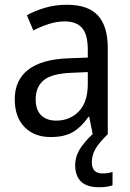

<svg xmlns="http://www.w3.org/2000/svg" viewBox="-20 -566 548 807"><path d="M261 -546Q350 -546 391.5 -501Q433 -456 433 -364V0H370L355 -75H352Q322 -32 286.5 -11Q251 10 193 10Q124 10 83 -32Q42 -74 42 -149Q42 -229 98.5 -273Q155 -317 269 -321L349 -324V-357Q349 -422 324.5 -449Q300 -476 253 -476Q218 -476 184.5 -465Q151 -454 120 -438L93 -502Q127 -521 170 -533.5Q213 -546 261 -546ZM281 -260Q198 -257 164 -229Q130 -201 130 -149Q130 -103 153.5 -81Q177 -59 216 -59Q274 -59 311.5 -98Q349 -137 349 -213V-263ZM366 116Q366 163 411 163Q426 163 436 161Q446 159 453 157V213Q441 217 427.5 219Q414 221 396 221Q345 221 320.5 197Q296 173 296 128Q296 87 323.5 49Q351 11 384 -14L431 0Q397 33 381.5 59.5Q366 86 366 116Z"/></svg>

Font: Noto Sans Gujarati SemiCondensed
Style: Regular
Weight: 400
Width: 4
Designer: Jelle Bosma - Monotype Design Team, Universal Thirst
Foundry: Monotype Imaging Inc.
Version: Version 2.106; ttfautohint (v1.8.4.7-5d5b)